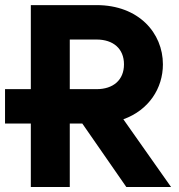

<svg xmlns="http://www.w3.org/2000/svg" viewBox="-20 -743 711 763"><path d="M102.5 0H257.3V-252H307.1L481.9 0H659.7L470.2 -269C571.3 -305.2 627.4 -392.1 627.4 -487.3C627.4 -611.8 531.2 -722.7 363.8 -722.7H102.5V-388.7H0V-252H102.5ZM257.3 -585.9H363.8C429.7 -585.9 472.7 -549.8 472.7 -487.3C472.7 -424.8 429.7 -388.7 363.8 -388.7H257.3Z"/></svg>

Font: Giphurs ExtraBold
Style: Regular
Weight: 800
Version: Version 1.000